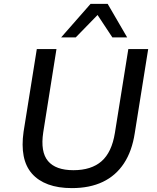

<svg xmlns="http://www.w3.org/2000/svg" viewBox="-20 -957 805 986"><path d="M349 9Q279 9 227.5 -10Q176 -29 144 -65.5Q112 -102 101.5 -156Q91 -210 101 -280L169 -705H270L202 -277Q187 -177 226.5 -130Q266 -83 357 -83Q449 -83 501.5 -129Q554 -175 570 -274L639 -705H741L672 -273Q658 -181 616.5 -118Q575 -55 508 -23Q441 9 349 9ZM294 -765 445 -937H533L633 -765H557L481 -880L369 -765Z"/></svg>

Font: Nunito Sans 7pt Medium
Style: Italic
Weight: 500
Italic angle: -9°
Designer: Vernon Adams
Foundry: Vernon Adams
Version: Version 3.101;gftools[0.9.27]